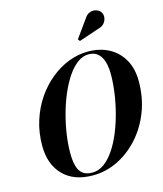

<svg xmlns="http://www.w3.org/2000/svg" viewBox="-143 -1108 1039 1222"><g transform="rotate(-15 376.5 -496.5)"><path d="M317.5 10Q191.5 10 121.9 -61.5Q52.2 -133 52.2 -255Q52.2 -343 76.7 -419.9Q101.3 -496.8 144 -559.3Q186.8 -621.8 242.3 -666.8Q297.8 -711.8 360.5 -735.9Q423.3 -760 487.3 -760Q566.3 -760 626 -727.8Q685.8 -695.5 719.1 -636Q752.5 -576.5 752.5 -495Q752.5 -385 716.3 -292.7Q680 -200.5 618.3 -132.6Q556.5 -64.7 478.8 -27.4Q401 10 317.5 10ZM317.5 -8.3Q358.5 -8.3 394.8 -34.4Q431 -60.5 461.7 -105.9Q492.5 -151.3 516.6 -209.5Q540.7 -267.8 557.7 -332.4Q574.7 -397 583.6 -461.9Q592.5 -526.8 592.5 -584.8Q592.5 -616.5 587 -644.9Q581.5 -673.3 569.4 -695Q557.2 -716.8 537 -729.4Q516.8 -742 487.3 -742Q448.8 -742 413.5 -715.9Q378.3 -689.7 347.6 -644.2Q317 -598.7 292.1 -540.6Q267.3 -482.5 249.5 -417.7Q231.8 -353 222.1 -288.1Q212.5 -223.2 212.5 -165.2Q212.5 -113 222.3 -78.1Q232 -43.2 255.1 -25.7Q278.3 -8.3 317.5 -8.3ZM457 -838 446.8 -851 532.5 -970.5Q544 -988 558.9 -995.5Q573.8 -1003 589.1 -1002.6Q604.5 -1002.3 617.3 -995.8Q630 -989.3 636.8 -979Q647.5 -963 645.5 -942.9Q643.5 -922.7 630 -906.2Q616.5 -889.7 592.5 -883.7Z"/></g></svg>

Font: Bodoni Moda
Style: Italic
Weight: 400
Italic angle: -13°
Designer: Owen Earl
Foundry: indestructible type
Version: Version 2.005